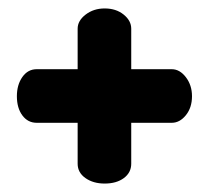

<svg xmlns="http://www.w3.org/2000/svg" viewBox="-20 -468 495 455"><path d="M228 -33Q201 -33 182.5 -46Q164 -59 164 -80V-177H67Q46 -177 33 -194.5Q20 -212 20 -240Q20 -267 33 -285.5Q46 -304 67 -304H164V-400Q164 -419 183 -433.5Q202 -448 228 -448Q255 -448 273 -433.5Q291 -419 291 -400V-304H387Q406 -304 420.5 -285Q435 -266 435 -240Q435 -213 420.5 -195Q406 -177 387 -177H291V-80Q291 -59 273.5 -46Q256 -33 228 -33Z"/></svg>

Font: Dosis
Style: ExtraBold
Weight: 800
Designer: EdgarTolentino, PabloImpallari, IginoMarini
Foundry: EdgarTolentino, PabloImpallari, IginoMarini
Version: Version 1.007